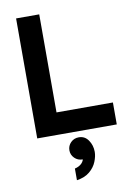

<svg xmlns="http://www.w3.org/2000/svg" viewBox="-104 -763 756 1103"><g transform="rotate(-10 274.5 -212.0)"><path d="M70 0V-700H205V0ZM139 0V-128H534V0ZM253 276V208Q279 202 294 186.5Q309 171 309 150Q309 131 303 118L350 95Q354 107 354 120Q354 139 344 148.5Q334 158 322.5 161Q311 164 306 164Q278 164 259 145Q240 126 240 100Q240 73 259 54Q278 35 306 35Q341 35 361.5 65Q382 95 382 133Q382 159 369.5 190Q357 221 328.5 245Q300 269 253 276Z"/></g></svg>

Font: Fustat ExtraBold
Style: Regular
Weight: 800
Designer: Mohamed Gaber, Khaled Hosny, Laura Garcia Mut
Foundry: Kief Type Foundry, Alif Type Foundry, Hard Type Foundry
Version: Version 1.007